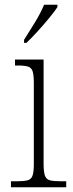

<svg xmlns="http://www.w3.org/2000/svg" viewBox="-20 -786 306 806"><path d="M26 0V-25H48Q80 -25 95.5 -29Q111 -33 116.5 -48.5Q122 -64 122 -98V-437Q122 -471 117 -486.5Q112 -502 97.5 -506.5Q83 -511 55 -511H43V-536H163V-99Q163 -65 168.5 -49Q174 -33 190 -29Q206 -25 238 -25H258V0ZM81 -619Q103 -653 127 -692.5Q151 -732 165 -766H221V-756Q210 -739 187 -711Q164 -683 138 -654.5Q112 -626 91 -606H81Z"/></svg>

Font: Noto Serif Tamil SemiCondensed ExtraLight
Style: Italic
Weight: 200
Width: 4
Italic angle: -12°
Designer: Indian Type Foundry, Tom Grace, and the Monotype Design Team
Foundry: Monotype Imaging Inc.
Version: Version 2.003; ttfautohint (v1.8.4.7-5d5b)